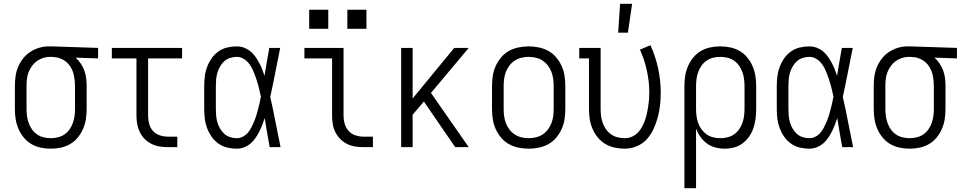

<svg xmlns="http://www.w3.org/2000/svg" viewBox="-20 -771 5040 1006"><path d="M246 8Q219 8 193 2.5Q167 -3 144 -16.5Q121 -30 104 -51Q87 -72 76.5 -96.5Q66 -121 62 -147Q58 -173 58 -200V-320Q58 -346 61.5 -371.5Q65 -397 75 -420.5Q85 -444 101 -464.5Q117 -485 138.5 -499Q160 -513 184.5 -520.5Q209 -528 235 -528H250L494 -520V-465L376 -469Q392 -455 403.5 -437.5Q415 -420 422 -401Q429 -382 431.5 -361.5Q434 -341 434 -320V-200Q434 -173 430 -147Q426 -121 415.5 -96.5Q405 -72 388 -51Q371 -30 348 -16.5Q325 -3 299 2.5Q273 8 246 8ZM246 -47Q265 -47 283.5 -51.5Q302 -56 317.5 -66.5Q333 -77 344 -92.5Q355 -108 361.5 -126Q368 -144 370.5 -162.5Q373 -181 373 -200V-320Q373 -346 368 -372.5Q363 -399 349 -421.5Q335 -444 311.5 -457.5Q288 -471 261 -472L250 -473H241Q223 -473 205 -467Q187 -461 172.5 -450.5Q158 -440 147 -424.5Q136 -409 129.5 -392Q123 -375 121 -356.5Q119 -338 119 -320V-200Q119 -181 121.5 -162.5Q124 -144 130.5 -126Q137 -108 148 -92.5Q159 -77 174.5 -66.5Q190 -56 208.5 -51.5Q227 -47 246 -47Z M909 0H860Q838 0 816 -3.5Q794 -7 774 -17Q754 -27 738 -43Q722 -59 712.5 -79Q703 -99 699 -120.5Q695 -142 695 -165V-465H566V-520H934V-465H756V-165Q756 -143 761.5 -122Q767 -101 781.5 -85Q796 -69 817 -62Q838 -55 860 -55H909Z M1221 8Q1195 8 1170 2Q1145 -4 1124 -19Q1103 -34 1088.5 -55Q1074 -76 1065 -100Q1056 -124 1053 -149.5Q1050 -175 1050 -200V-320Q1050 -345 1053 -370.5Q1056 -396 1065 -420Q1074 -444 1088.5 -465Q1103 -486 1124 -501Q1145 -516 1170 -522Q1195 -528 1221 -528Q1240 -528 1258 -521.5Q1276 -515 1291 -503Q1306 -491 1317 -475.5Q1328 -460 1337 -443.5Q1346 -427 1353 -409.5Q1360 -392 1366 -374Q1372 -410 1378 -446.5Q1384 -483 1391 -520H1448Q1435 -456 1422.5 -391.5Q1410 -327 1396 -263Q1411 -198 1423.5 -132Q1436 -66 1450 0H1393Q1386 -38 1379.5 -76Q1373 -114 1367 -152Q1361 -134 1354 -116Q1347 -98 1338 -80.5Q1329 -63 1318 -47Q1307 -31 1292 -18.5Q1277 -6 1258.5 1Q1240 8 1221 8ZM1221 -47Q1237 -47 1252.5 -55Q1268 -63 1279 -76Q1290 -89 1297.5 -104Q1305 -119 1311.5 -134.5Q1318 -150 1323 -166Q1328 -182 1332 -198Q1336 -214 1340 -230.5Q1344 -247 1347 -264Q1344 -280 1340 -296Q1336 -312 1332 -327.5Q1328 -343 1322.5 -358.5Q1317 -374 1311 -389.5Q1305 -405 1297 -419.5Q1289 -434 1278 -446Q1267 -458 1252 -465.5Q1237 -473 1221 -473Q1203 -473 1185.5 -467.5Q1168 -462 1155 -450Q1142 -438 1133 -422.5Q1124 -407 1119 -390Q1114 -373 1112.5 -355.5Q1111 -338 1111 -320V-200Q1111 -182 1112.5 -164.5Q1114 -147 1119 -130Q1124 -113 1133 -97.5Q1142 -82 1155 -70Q1168 -58 1185.5 -52.5Q1203 -47 1221 -47Z M1934 0H1884Q1862 0 1840 -3.5Q1818 -7 1798 -17Q1778 -27 1762.5 -43Q1747 -59 1737 -79Q1727 -99 1723.5 -120.5Q1720 -142 1720 -165V-465H1575V-520H1780V-165Q1780 -143 1786 -122Q1792 -101 1806.5 -85Q1821 -69 1842 -62Q1863 -55 1884 -55H1934ZM1800 -620V-720H1900V-620ZM1600 -620V-720H1700V-620Z M2436 0H2365L2201 -239L2142 -170V0H2082V-520H2142V-255L2360 -520H2436L2238 -284Z M2750 8Q2723 8 2696.5 2.5Q2670 -3 2646.5 -16Q2623 -29 2605.5 -50Q2588 -71 2577 -95.5Q2566 -120 2562 -146.5Q2558 -173 2558 -200V-320Q2558 -347 2562 -373.5Q2566 -400 2577 -424.5Q2588 -449 2605.5 -470Q2623 -491 2646.5 -504Q2670 -517 2696.5 -522.5Q2723 -528 2750 -528Q2777 -528 2803.5 -522.5Q2830 -517 2853.5 -504Q2877 -491 2894.5 -470Q2912 -449 2923 -424.5Q2934 -400 2938 -373.5Q2942 -347 2942 -320V-200Q2942 -173 2938 -146.5Q2934 -120 2923 -95.5Q2912 -71 2894.5 -50Q2877 -29 2853.5 -16Q2830 -3 2803.5 2.5Q2777 8 2750 8ZM2750 -47Q2769 -47 2788 -51.5Q2807 -56 2823 -66.5Q2839 -77 2850.5 -92Q2862 -107 2869 -125Q2876 -143 2878.5 -162Q2881 -181 2881 -200V-320Q2881 -339 2878.5 -358Q2876 -377 2869 -395Q2862 -413 2850.5 -428Q2839 -443 2823 -453.5Q2807 -464 2788 -468.5Q2769 -473 2750 -473Q2731 -473 2712 -468.5Q2693 -464 2677 -453.5Q2661 -443 2649.5 -428Q2638 -413 2631 -395Q2624 -377 2621.5 -358Q2619 -339 2619 -320V-200Q2619 -181 2621.5 -162Q2624 -143 2631 -125Q2638 -107 2649.5 -92Q2661 -77 2677 -66.5Q2693 -56 2712 -51.5Q2731 -47 2750 -47Z M3254 8Q3227 8 3201 2.5Q3175 -3 3152 -16.5Q3129 -30 3112 -51Q3095 -72 3084.5 -96.5Q3074 -121 3070 -147Q3066 -173 3066 -200V-465H3015V-520H3127V-200Q3127 -181 3129.5 -162.5Q3132 -144 3138.5 -126Q3145 -108 3156 -92.5Q3167 -77 3182.5 -66.5Q3198 -56 3216.5 -51.5Q3235 -47 3254 -47Q3273 -47 3290.5 -54.5Q3308 -62 3321 -75Q3334 -88 3343 -104.5Q3352 -121 3358.5 -138.5Q3365 -156 3369 -174Q3373 -192 3376 -210.5Q3379 -229 3380.5 -247.5Q3382 -266 3382 -285Q3382 -343 3369.5 -400.5Q3357 -458 3333 -511L3388 -534Q3415 -475 3428.5 -412Q3442 -349 3442 -285Q3442 -252 3438.5 -220Q3435 -188 3426.5 -156.5Q3418 -125 3404.5 -95.5Q3391 -66 3369.5 -42Q3348 -18 3317 -5Q3286 8 3254 8ZM3219 -600 3229 -751H3292L3270 -600Z M3566 215V-320Q3566 -347 3570 -373Q3574 -399 3584.5 -423.5Q3595 -448 3612 -469Q3629 -490 3652 -503.5Q3675 -517 3701 -522.5Q3727 -528 3754 -528Q3781 -528 3807 -522.5Q3833 -517 3856 -503.5Q3879 -490 3896 -469Q3913 -448 3923.5 -423.5Q3934 -399 3938 -373Q3942 -347 3942 -320V-200Q3942 -175 3939 -150Q3936 -125 3928 -101Q3920 -77 3905.5 -56Q3891 -35 3871 -20Q3851 -5 3826.5 1.5Q3802 8 3777 8Q3752 8 3727.5 1.5Q3703 -5 3683.5 -19.5Q3664 -34 3649.5 -54.5Q3635 -75 3627 -98V215ZM3754 -47Q3773 -47 3791.5 -51.5Q3810 -56 3825.5 -66.5Q3841 -77 3852 -92.5Q3863 -108 3869.5 -126Q3876 -144 3878.5 -162.5Q3881 -181 3881 -200V-320Q3881 -339 3878.5 -357.5Q3876 -376 3869.5 -394Q3863 -412 3852 -427.5Q3841 -443 3825.5 -453.5Q3810 -464 3791.5 -468.5Q3773 -473 3754 -473Q3735 -473 3716.5 -468.5Q3698 -464 3682.5 -453.5Q3667 -443 3656 -427.5Q3645 -412 3638.5 -394Q3632 -376 3629.5 -357.5Q3627 -339 3627 -320V-200Q3627 -181 3629.5 -162.5Q3632 -144 3638.5 -126Q3645 -108 3656 -93Q3667 -78 3682.5 -67Q3698 -56 3716.5 -51.5Q3735 -47 3754 -47Z M4221 8Q4195 8 4170 2Q4145 -4 4124 -19Q4103 -34 4088.5 -55Q4074 -76 4065 -100Q4056 -124 4053 -149.5Q4050 -175 4050 -200V-320Q4050 -345 4053 -370.5Q4056 -396 4065 -420Q4074 -444 4088.5 -465Q4103 -486 4124 -501Q4145 -516 4170 -522Q4195 -528 4221 -528Q4240 -528 4258 -521.5Q4276 -515 4291 -503Q4306 -491 4317 -475.5Q4328 -460 4337 -443.5Q4346 -427 4353 -409.5Q4360 -392 4366 -374Q4372 -410 4378 -446.5Q4384 -483 4391 -520H4448Q4435 -456 4422.5 -391.5Q4410 -327 4396 -263Q4411 -198 4423.5 -132Q4436 -66 4450 0H4393Q4386 -38 4379.5 -76Q4373 -114 4367 -152Q4361 -134 4354 -116Q4347 -98 4338 -80.5Q4329 -63 4318 -47Q4307 -31 4292 -18.5Q4277 -6 4258.5 1Q4240 8 4221 8ZM4221 -47Q4237 -47 4252.5 -55Q4268 -63 4279 -76Q4290 -89 4297.5 -104Q4305 -119 4311.5 -134.5Q4318 -150 4323 -166Q4328 -182 4332 -198Q4336 -214 4340 -230.5Q4344 -247 4347 -264Q4344 -280 4340 -296Q4336 -312 4332 -327.5Q4328 -343 4322.5 -358.5Q4317 -374 4311 -389.5Q4305 -405 4297 -419.5Q4289 -434 4278 -446Q4267 -458 4252 -465.5Q4237 -473 4221 -473Q4203 -473 4185.5 -467.5Q4168 -462 4155 -450Q4142 -438 4133 -422.5Q4124 -407 4119 -390Q4114 -373 4112.5 -355.5Q4111 -338 4111 -320V-200Q4111 -182 4112.5 -164.5Q4114 -147 4119 -130Q4124 -113 4133 -97.5Q4142 -82 4155 -70Q4168 -58 4185.5 -52.5Q4203 -47 4221 -47Z M4746 8Q4719 8 4693 2.5Q4667 -3 4644 -16.5Q4621 -30 4604 -51Q4587 -72 4576.5 -96.5Q4566 -121 4562 -147Q4558 -173 4558 -200V-320Q4558 -346 4561.5 -371.5Q4565 -397 4575 -420.5Q4585 -444 4601 -464.5Q4617 -485 4638.5 -499Q4660 -513 4684.5 -520.5Q4709 -528 4735 -528H4750L4994 -520V-465L4876 -469Q4892 -455 4903.5 -437.5Q4915 -420 4922 -401Q4929 -382 4931.5 -361.5Q4934 -341 4934 -320V-200Q4934 -173 4930 -147Q4926 -121 4915.5 -96.5Q4905 -72 4888 -51Q4871 -30 4848 -16.5Q4825 -3 4799 2.5Q4773 8 4746 8ZM4746 -47Q4765 -47 4783.5 -51.5Q4802 -56 4817.5 -66.5Q4833 -77 4844 -92.5Q4855 -108 4861.5 -126Q4868 -144 4870.5 -162.5Q4873 -181 4873 -200V-320Q4873 -346 4868 -372.5Q4863 -399 4849 -421.5Q4835 -444 4811.5 -457.5Q4788 -471 4761 -472L4750 -473H4741Q4723 -473 4705 -467Q4687 -461 4672.5 -450.5Q4658 -440 4647 -424.5Q4636 -409 4629.5 -392Q4623 -375 4621 -356.5Q4619 -338 4619 -320V-200Q4619 -181 4621.5 -162.5Q4624 -144 4630.5 -126Q4637 -108 4648 -92.5Q4659 -77 4674.5 -66.5Q4690 -56 4708.5 -51.5Q4727 -47 4746 -47Z"/></svg>

Font: Iosevka Fixed SS04 Light
Style: Regular
Weight: 300
Monospace: yes
Designer: Belleve Invis
Foundry: Belleve Invis
Version: Version 32.5.0